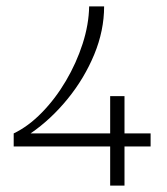

<svg xmlns="http://www.w3.org/2000/svg" viewBox="-20 -583 524 603"><path d="M23 -123V-164Q69 -186 111.5 -229.5Q154 -273 187 -329Q220 -385 239.5 -445.5Q259 -506 260 -563H307Q307 -487 276 -412Q245 -337 192.5 -272.5Q140 -208 76 -164H453V-123ZM326 0V-281H371V0Z"/></svg>

Font: Darker Grotesque
Style: Regular
Weight: 400
Designer: Gabriel Lam
Foundry: TypeRant
Version: Version 1.000;gftools[0.9.28]